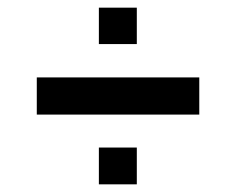

<svg xmlns="http://www.w3.org/2000/svg" viewBox="-20 -503 617 501"><path d="M238 -388V-483H337V-388ZM76 -204V-301H500V-204ZM238 -22V-118H337V-22Z"/></svg>

Font: Saira Expanded SemiBold
Style: Regular
Weight: 600
Width: 7
Designer: Hector Gatti with collaboration of the Omnibus-Type team
Foundry: Omnibus-Type
Version: Version 1.100; ttfautohint (v1.8.3)